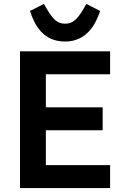

<svg xmlns="http://www.w3.org/2000/svg" viewBox="-20 -960 640 980"><path d="M312 -748C423 -748 469 -837 491 -904L421 -940L402 -908C376 -865 353 -839 312 -839C271 -839 249 -865 223 -908L204 -940L133 -904C155 -837 197 -748 312 -748ZM542 0V-117H214V-295H504V-412H214V-581H542V-698H82V0Z"/></svg>

Font: Braiins Sans SemiBold
Style: Regular
Weight: 600
Designer: Mike Abbink, Paul van der Laan, Pieter van Rosmalen, Jiri Chlebus, Lubos Buracinsky
Foundry: Bold Monday, Sudetype
Version: Version 1.000;hotconv 1.0.109;makeotfexe 2.5.65596